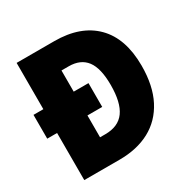

<svg xmlns="http://www.w3.org/2000/svg" viewBox="-160 -956 1001 1013"><g transform="rotate(-30 340.0 -450.0)"><path d="M299 -807Q459 -807 546.5 -719Q634 -631 634 -465Q634 -343 591 -260Q548 -177 470 -135Q392 -93 284 -93H70V-380H10V-525H70V-807ZM299 -654H255V-525H345V-380H255V-247H287Q367 -247 404.5 -299Q442 -351 442 -458Q442 -560 406.5 -607Q371 -654 299 -654Z"/></g></svg>

Font: Noto Sans Telugu UI SemiCondensed Black
Style: Regular
Weight: 900
Width: 4
Designer: Jelle Bosma - Monotype Design Team
Foundry: Monotype Imaging Inc.
Version: Version 2.005; ttfautohint (v1.8.4.7-5d5b)